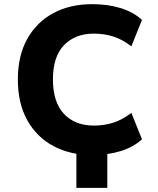

<svg xmlns="http://www.w3.org/2000/svg" viewBox="-20 -736 761 925"><path d="M348 169V-76H497V169ZM425 11Q318 11 237 -32.5Q156 -76 111 -157.5Q66 -239 66 -353Q66 -467 111 -548Q156 -629 236.5 -672.5Q317 -716 425 -716Q499 -716 561 -697Q623 -678 664 -640L613 -513Q568 -547 524.5 -560.5Q481 -574 432 -574Q342 -574 288.5 -518.5Q235 -463 235 -354Q235 -244 288 -187.5Q341 -131 432 -131Q481 -131 524.5 -144.5Q568 -158 613 -192L664 -65Q623 -27 561 -8Q499 11 425 11Z"/></svg>

Font: Nunito Sans 7pt ExtraBold
Style: Regular
Weight: 800
Designer: Vernon Adams
Foundry: Vernon Adams
Version: Version 3.101;gftools[0.9.27]